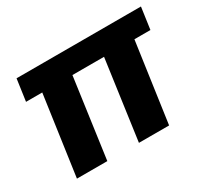

<svg xmlns="http://www.w3.org/2000/svg" viewBox="-107 -652 869 810"><g transform="rotate(-30 327.5 -247.0)"><path d="M640 -388H562L507 0H360L414 -388H260L206 0H58L113 -388H34L49 -494H655Z"/></g></svg>

Font: Exo 2.0
Style: Bold Italic
Weight: 700
Italic angle: -8°
Designer: Natanael Gama
Version: Version 1.001;PS 001.001;hotconv 1.0.70;makeotf.lib2.5.58329